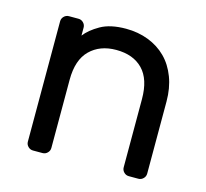

<svg xmlns="http://www.w3.org/2000/svg" viewBox="-83 -624 772 718"><g transform="rotate(15 303.5 -265.0)"><path d="M537 -27Q537 -16 529 -8Q521 0 510 0H473Q462 0 454 -8Q446 -16 446 -27V-291Q446 -368 409 -406Q372 -444 306 -444Q243 -444 204.5 -406Q166 -368 166 -291V-27Q166 -16 158 -8Q150 0 139 0H102Q91 0 83 -8Q75 -16 75 -27V-493Q75 -504 83 -512Q91 -520 102 -520H139Q150 -520 158 -512Q166 -504 166 -493V-462Q185 -487 222.5 -508.5Q260 -530 321 -530Q368 -530 408 -514.5Q448 -499 476.5 -470.5Q505 -442 521 -400Q537 -358 537 -306Z"/></g></svg>

Font: Rubik
Style: Regular
Weight: 400
Designer: Hubert & Fischer
Foundry: Hubert & Fischer
Version: Version 1.002; ttfautohint (v1.6)